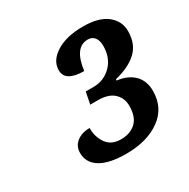

<svg xmlns="http://www.w3.org/2000/svg" viewBox="-111 -925 635 646"><g transform="rotate(-30 207.0 -602.0)"><path d="M69 -460Q69 -486 88.5 -501.5Q108 -517 139 -517Q138 -484 156 -457.5Q174 -431 212 -431Q248 -431 270 -451.5Q292 -472 292 -515Q292 -545 271.5 -564.5Q251 -584 210 -584H180L189 -630H219Q260 -630 288.5 -658.5Q317 -687 317 -734Q317 -754 308 -766Q299 -778 282 -778Q230 -778 219 -692Q184 -692 165 -703Q146 -714 146 -737Q146 -774 185.5 -799Q225 -824 290 -824Q351 -824 382.5 -799Q414 -774 414 -735Q414 -685 383.5 -656.5Q353 -628 298 -615L297 -610Q339 -605 362.5 -581.5Q386 -558 386 -519Q386 -453 335 -416.5Q284 -380 203 -380Q137 -380 103 -401Q69 -422 69 -460Z"/></g></svg>

Font: Noto Serif Narrow
Style: Bold Italic
Weight: 700
Width: 4
Italic angle: -12°
Designer: Monotype Design Team
Foundry: Monotype Imaging Inc.
Version: Version 1.001